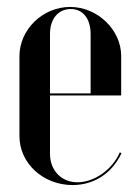

<svg xmlns="http://www.w3.org/2000/svg" viewBox="-20 -524 398 553"><path d="M36 -362V-132C36 -54 104 9 189 9C251 9 303 -25 330 -83L325 -85C304 -36 252 1 203 1C157 1 124 -33 124 -81V-249H329V-363C329 -438 261 -504 182 -504C103 -504 36 -439 36 -362ZM124 -255V-426C124 -469 147 -498 184 -498C219 -498 241 -470 241 -426V-255Z"/></svg>

Font: Moniqa SemBd Display
Style: Regular
Weight: 600
Designer: Rajesh Rajput
Foundry: Rajesh Rajput
Version: Version 1.000